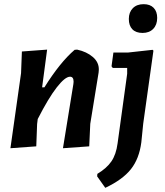

<svg xmlns="http://www.w3.org/2000/svg" viewBox="-20 -707 790 921"><path d="M669 -687Q700 -687 717 -669.5Q734 -652 734 -621Q734 -588 715 -568.5Q696 -549 664 -549Q632 -549 615 -566.5Q598 -584 598 -616Q598 -648 617 -667.5Q636 -687 669 -687ZM30 4 81 -356 85 -460 206 -469 182 -288H193Q268 -408 338 -468L350 -469Q396 -459 425.5 -433.5Q455 -408 454 -372L453 -359L413 -113L408 -5L282 4L332 -304L333 -315Q333 -339 316 -339Q292 -339 252 -287.5Q212 -236 161 -136L158 -112L154 -5ZM712 -468 716 -464 667 -114 658 -25Q648 54 608 104.5Q568 155 485 194L446 139L447 127Q492 100 514.5 67Q537 34 544 -19L590 -353V-381H521L515 -389L524 -455H594Z"/></svg>

Font: Alegreya Sans
Style: Bold Italic
Weight: 700
Italic angle: -7°
Designer: Juan Pablo del Peral
Foundry: Huerta Tipografica
Version: Version 2.007